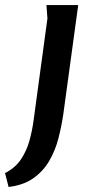

<svg xmlns="http://www.w3.org/2000/svg" viewBox="-101 -517 349 761"><path d="M209 -497 150 -65Q143 -17 130.5 31.5Q118 80 94 121Q70 162 31 189.5Q-8 217 -67 224L-81 169Q-40 148 -17.5 114Q5 80 16 39.5Q27 -1 32 -39L87 -444L83 -497Z"/></svg>

Font: Rosario
Style: Bold Italic
Weight: 700
Italic angle: -8.05°
Designer: Hector Gatti
Foundry: Omnibus Type
Version: Version 1.101; ttfautohint (v1.8.1.43-b0c9)